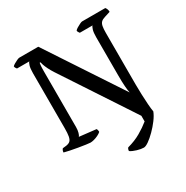

<svg xmlns="http://www.w3.org/2000/svg" viewBox="-200 -871 1200 1238"><g transform="rotate(-30 400.5 -252.0)"><path d="M518 200Q498 200 469 191.5Q440 183 423 171Q423 163 425.5 157Q428 151 431 148Q487 133 530 108Q573 83 606 56V14L261 -510Q246 -533 236 -553.5Q226 -574 221 -588.5Q216 -603 215 -610H209Q208 -606 206.5 -592Q205 -578 205 -547V-134Q205 -111 200 -93.5Q195 -76 189 -70L313 -56Q315 -54 317 -47Q319 -40 319 -32Q309 -23 293.5 -15.5Q278 -8 262.5 -4Q247 0 236 0Q228 0 204 -3.5Q180 -7 150 -12Q120 -17 93.5 -22.5Q67 -28 53 -32Q53 -40 56 -47Q59 -54 63 -58L90 -61Q110 -64 120 -73.5Q130 -83 134 -104.5Q138 -126 138 -164V-573Q138 -608 144 -627.5Q150 -647 156 -651H64Q61 -655 57.5 -660Q54 -665 53 -673Q58 -679 70 -686Q82 -693 94 -698.5Q106 -704 112 -704H253L616 -154Q612 -173 609.5 -204Q607 -235 607 -286V-570Q607 -605 613 -624.5Q619 -644 625 -648H530Q528 -652 524 -656.5Q520 -661 519 -670Q524 -677 536.5 -684.5Q549 -692 561.5 -698Q574 -704 579 -704H752Q757 -698 760.5 -689Q764 -680 764 -669L723 -656Q702 -650 692 -640Q682 -630 678.5 -612Q675 -594 675 -563V-180Q675 -145 676.5 -105Q678 -65 680.5 -30Q683 5 687 28Q677 54 655 83.5Q633 113 606 140Q579 167 555.5 183.5Q532 200 518 200Z"/></g></svg>

Font: Texturina Medium 12pt
Style: Regular
Weight: 400
Version: Version 1.002